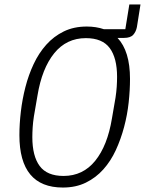

<svg xmlns="http://www.w3.org/2000/svg" viewBox="-20 -829 650 861"><path d="M594 -708Q590 -687 577.5 -673Q565 -659 536 -659H507Q563 -600 563 -475Q563 -425 557 -369.5Q551 -314 536.5 -259.5Q522 -205 499.5 -156Q477 -107 443.5 -69.5Q410 -32 365 -10Q320 12 262 12Q67 12 67 -223Q67 -273 73.5 -328.5Q80 -384 94 -438.5Q108 -493 131 -542Q154 -591 187.5 -628.5Q221 -666 266 -688Q311 -710 369 -710Q411 -710 446 -698H542L560 -809H610ZM265 -40Q352 -40 407 -108Q462 -176 482 -298L498 -391Q502 -417 503.5 -440.5Q505 -464 505 -484Q505 -569 472 -613.5Q439 -658 365 -658Q278 -658 223 -590Q168 -522 148 -400L132 -307Q128 -281 126.5 -257.5Q125 -234 125 -214Q125 -129 158 -84.5Q191 -40 265 -40Z"/></svg>

Font: IBM Plex Mono Light
Style: Italic
Weight: 300
Italic angle: -9°
Monospace: yes
Designer: Mike Abbink, Paul van der Laan, Pieter van Rosmalen
Foundry: Bold Monday
Version: Version 2.3